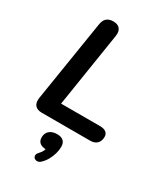

<svg xmlns="http://www.w3.org/2000/svg" viewBox="-237 -815 1035 1191"><g transform="rotate(30 281.0 -219.0)"><path d="M109 0Q75 0 59.5 -18.5Q44 -37 49 -71L142 -654Q147 -684 164 -698.5Q181 -713 211 -713Q243 -713 258 -694.5Q273 -676 268 -643L184 -109H463Q491 -109 506 -97.5Q521 -86 521 -65Q521 -34 503.5 -17Q486 0 456 0ZM260 262Q248 274 235 274.5Q222 275 213.5 268Q205 261 205 249Q205 237 218 224Q232 210 238.5 194.5Q245 179 247 163L248 184Q217 184 200.5 171Q184 158 184 133Q184 101 204.5 84Q225 67 258 67Q288 67 303.5 81Q319 95 319 123Q319 147 311.5 173Q304 199 291 222Q278 245 260 262Z"/></g></svg>

Font: Nunito ExtraLight
Style: Italic
Weight: 200
Italic angle: -9°
Designer: Vernon Adams
Foundry: Vernon Adams
Version: Version 3.602